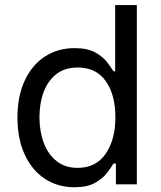

<svg xmlns="http://www.w3.org/2000/svg" viewBox="-20 -748 652 779"><path d="M281.7 11.7Q213.9 11.7 161.6 -22.9Q109.4 -57.6 80.1 -121.1Q50.8 -184.6 50.8 -271.5Q50.8 -357.9 80.3 -421.1Q109.9 -484.4 162.1 -518.6Q214.4 -552.7 282.2 -552.7Q335.4 -552.7 366.7 -535.2Q397.9 -517.6 414.8 -495.4Q431.6 -473.1 440.4 -458.5H447.3V-727.5H535.2V0H450.2V-84.5H440.4Q431.6 -69.3 414.3 -46.6Q397 -23.9 365.5 -6.1Q334 11.7 281.7 11.7ZM294.9 -66.9Q369.1 -66.9 408.7 -124Q448.2 -181.2 448.2 -272.5Q448.2 -362.8 409.4 -418.5Q370.6 -474.1 294.9 -474.1Q243.2 -474.1 208.7 -447.3Q174.3 -420.4 157.2 -374.8Q140.1 -329.1 140.1 -272.5Q140.1 -215.3 157.5 -168.7Q174.8 -122.1 209.5 -94.5Q244.1 -66.9 294.9 -66.9Z"/></svg>

Font: Inter-Regular
Style: Regular
Weight: 400
Designer: Rasmus Andersson
Foundry: rsms
Version: Version 4.000;git-a52131595